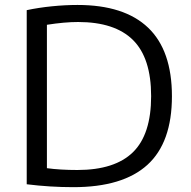

<svg xmlns="http://www.w3.org/2000/svg" viewBox="-20 -768 788 794"><path d="M90.5 -6V-726Q140 -736.5 194.8 -742Q249.5 -747.5 300.5 -747.5Q494 -747.5 592.5 -653.5Q691 -559.5 691 -370Q691 -178.5 589.5 -86.2Q488 6 283.5 6Q187 6 90.5 -6ZM605 -370.5Q605 -528 530 -602.5Q455 -677 303 -677Q247 -677 174 -665.5V-72.5Q229 -65 300 -65Q454.5 -65 529.8 -138.5Q605 -212 605 -370.5Z"/></svg>

Font: Encode Sans Semi Expanded
Style: Regular
Weight: 400
Width: 6
Designer: Multiple Designers
Foundry: Impallari Type
Version: Version 2.000